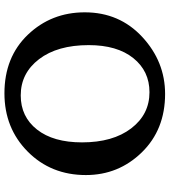

<svg xmlns="http://www.w3.org/2000/svg" viewBox="30 -772 753 852"><g transform="rotate(90 406.0 -346.5)"><path d="M394.5 9.8Q233.9 9.8 134.5 -94.2Q35.2 -198.2 35.2 -346.7Q35.2 -500.5 144.5 -601.8Q253.9 -703.1 397.5 -703.1Q555.7 -703.1 656.5 -599.9Q757.3 -496.6 757.3 -351.6Q757.3 -196.8 653.3 -93.5Q549.3 9.8 394.5 9.8ZM403.8 -62.5Q498.5 -62.5 555.4 -134.8Q612.3 -207 612.3 -334.5Q612.3 -471.2 550.3 -552.5Q488.3 -633.8 389.6 -633.8Q295.9 -633.8 238.3 -562Q180.7 -490.2 180.7 -364.3Q180.7 -225.6 242.9 -144Q305.2 -62.5 403.8 -62.5Z"/></g></svg>

Font: Kelvinch
Style: Bold
Weight: 700
Designer: Paul James Miller
Foundry: High-Logic / Made with FontCreator
Version: Version 3.501;March 28, 2021;FontCreator 13.0.0.2683 64-bit